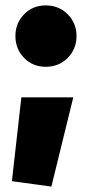

<svg xmlns="http://www.w3.org/2000/svg" viewBox="-20 -550 340 710"><path d="M149 -303Q101 -303 69 -336Q37 -369 37 -417Q37 -464 69 -497Q101 -530 149 -530Q198 -530 230.5 -497Q263 -464 263 -417Q263 -369 230.5 -336Q198 -303 149 -303ZM24 120 59 -190H251L170 140Z"/></svg>

Font: Murecho Black
Style: Regular
Weight: 900
Designer: Neil Summerour
Foundry: Positype
Version: Version 1.010; ttfautohint (v1.8.3)